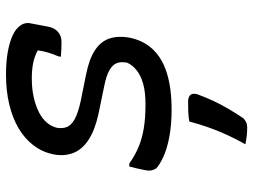

<svg xmlns="http://www.w3.org/2000/svg" viewBox="-122 -460 844 640"><g transform="rotate(-90 300.0 -140.0)"><path d="M371 -542Q413 -542 444.5 -536.5Q476 -531 497 -522Q518 -513 527 -503Q537 -494 541 -482.5Q545 -471 542 -459L531 -401Q527 -380 513.5 -368.5Q500 -357 481 -357Q468 -357 456 -357.5Q444 -358 431 -359L432 -367Q439 -383 444.5 -400.5Q450 -418 452 -436Q435 -446 412 -451Q389 -456 358 -456Q324 -456 295.5 -449.5Q267 -443 245.5 -432Q224 -421 211 -405.5Q198 -390 194 -372Q191 -354 196.5 -339.5Q202 -325 222 -313.5Q242 -302 283 -293L372 -275Q423 -265 452.5 -245.5Q482 -226 491.5 -197.5Q501 -169 495 -133Q486 -85 456 -53Q426 -21 375.5 -5.5Q325 10 255 10Q202 10 161.5 2Q121 -6 96 -18Q71 -30 60 -40Q55 -46 52.5 -55.5Q50 -65 53 -79Q56 -95 59 -107.5Q62 -120 65 -131H75Q100 -113 128 -101Q156 -89 190.5 -83Q225 -77 272 -77Q312 -77 339.5 -84.5Q367 -92 385 -106Q403 -120 411 -138Q415 -159 409.5 -173Q404 -187 385.5 -197.5Q367 -208 331 -215L239 -234Q185 -246 153 -267.5Q121 -289 110 -318Q99 -347 105 -381Q112 -419 134.5 -449Q157 -479 191.5 -499.5Q226 -520 271.5 -531Q317 -542 371 -542ZM215 69Q233 66 248 65.5Q263 65 281 65Q296 65 303 72Q310 79 306 95Q296 123 283.5 149.5Q271 176 256.5 200.5Q242 225 226 249Q220 255 212.5 258.5Q205 262 195 262Q181 262 167.5 260.5Q154 259 139 256Q156 226 170 195.5Q184 165 195 134Q206 103 215 69Z"/></g></svg>

Font: Rec Mono Semicasual
Style: Italic
Weight: 400
Italic angle: -10°
Version: Version 1.085; ttfautohint (v1.8.4.7-5d5b)